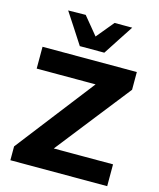

<svg xmlns="http://www.w3.org/2000/svg" viewBox="-138 -1064 963 1161"><g transform="rotate(15 343.5 -483.5)"><path d="M39.5 0V-86.5Q64.4 -119 95.7 -159.2Q126.9 -199.5 158.8 -240.8Q190.6 -282 217.3 -316.4L457.5 -626.7L476.7 -576.4H297.2Q241.9 -576.4 179.4 -576.4Q116.9 -576.4 49.8 -576.4V-713H640.1V-602Q599.5 -550.4 560.3 -500.4Q521.1 -450.5 482 -400.8L232.8 -83.3L220 -136.6H382.9Q422 -136.6 469.7 -136.6Q517.4 -136.6 563.7 -136.6Q610 -136.6 645.6 -136.6V0ZM266.5 -775.1Q235.5 -823.3 204.4 -871Q173.2 -918.7 142.6 -965.3L252 -966.9Q279.5 -933.5 306.9 -900.4Q334.3 -867.3 362 -833.2H324.6Q352.4 -866.8 379.5 -899.7Q406.6 -932.5 433.2 -964.9H543.8Q513.1 -918.5 482.2 -870.9Q451.3 -823.3 419.9 -775.1Z"/></g></svg>

Font: Commissioner Thin
Style: Regular
Weight: 100
Designer: Kostas Bartsokas
Foundry: Kostas Bartsokas
Version: Version 1.001;gftools[0.9.23]